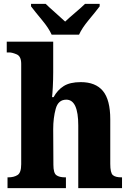

<svg xmlns="http://www.w3.org/2000/svg" viewBox="-20 -976 677 996"><path d="M19 0H322V-56H318Q287 -56 272 -67.5Q257 -79 257 -121L256 -306Q256 -364 269 -411.5Q282 -459 324 -459Q386 -459 386 -325V0H613V-56H610Q578 -56 565 -68Q552 -80 552 -126V-357Q552 -458 514 -504Q476 -550 399 -550Q343 -550 310.5 -529.5Q278 -509 258 -472H250Q252 -488 254 -525.5Q256 -563 256 -601V-760H15V-704H28Q43 -704 66.5 -694Q90 -684 90 -645V-124Q90 -80 71 -68Q52 -56 23 -56H19ZM248 -796H390Q405 -830 440 -872Q475 -914 497 -943V-956H421Q404 -939 371.5 -911.5Q339 -884 318 -864Q297 -884 265.5 -911.5Q234 -939 217 -956H141V-943Q163 -914 198 -872Q233 -830 248 -796Z"/></svg>

Font: Noto Serif SemiCondensed Extra
Style: Regular
Weight: 800
Width: 4
Designer: Monotype Design Team
Foundry: Monotype Imaging Inc.
Version: Version 1.002